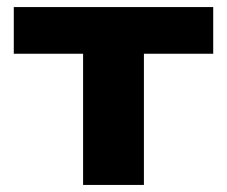

<svg xmlns="http://www.w3.org/2000/svg" viewBox="-20 -523 643 543"><path d="M215 0V-371H19V-503H583V-371H387V0Z"/></svg>

Font: Nunito Sans 7pt SemiExpanded ExtraBold
Style: Regular
Weight: 800
Width: 6
Designer: Vernon Adams
Foundry: Vernon Adams
Version: Version 3.101;gftools[0.9.27]